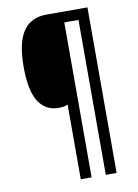

<svg xmlns="http://www.w3.org/2000/svg" viewBox="-96 -823 727 1013"><g transform="rotate(-10 267.5 -316.5)"><path d="M445 127H387V-703H311V127H253V-273Q232 -264 205 -264Q134 -264 96.5 -322.5Q59 -381 59 -509Q59 -639 100.5 -699.5Q142 -760 224 -760H445Z"/></g></svg>

Font: Noto Sans Devanagari Condensed
Style: Regular
Weight: 400
Width: 3
Designer: Jelle Bosma - Monotype Design Team
Foundry: Monotype Imaging Inc.
Version: Version 2.004; ttfautohint (v1.8.4.7-5d5b)